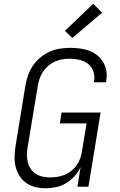

<svg xmlns="http://www.w3.org/2000/svg" viewBox="-20 -999 640 1027"><path d="M225 8Q196 8 169 1.5Q142 -5 120 -20.5Q98 -36 83.5 -59.5Q69 -83 63 -109.5Q57 -136 58 -165Q59 -194 64 -223L117 -548Q122 -575 132 -601.5Q142 -628 159 -652Q176 -676 199 -694Q222 -712 248 -723.5Q274 -735 302 -739Q330 -743 357 -743Q383 -743 409 -739.5Q435 -736 458.5 -727Q482 -718 501 -702.5Q520 -687 532.5 -665.5Q545 -644 549 -618.5Q553 -593 548 -566L547 -559H482L483 -564Q488 -591 479.5 -616.5Q471 -642 451 -657.5Q431 -673 405 -679Q379 -685 352 -685Q332 -685 312 -681.5Q292 -678 273 -669.5Q254 -661 237.5 -646.5Q221 -632 209.5 -614.5Q198 -597 191.5 -577.5Q185 -558 182 -539L128 -213Q124 -192 124 -171.5Q124 -151 128.5 -131.5Q133 -112 144 -96Q155 -80 171 -69.5Q187 -59 207.5 -54.5Q228 -50 248 -50Q267 -50 286.5 -53Q306 -56 324.5 -63.5Q343 -71 360 -84Q377 -97 389 -113.5Q401 -130 408 -149Q415 -168 418 -187L443 -339H300L309 -397H518L453 0H394L411 -105Q399 -79 378.5 -56.5Q358 -34 333 -19Q308 -4 280 2Q252 8 225 8ZM367 -796 327 -834 479 -979 526 -931Z"/></svg>

Font: Iosevka Aile Light
Style: Italic
Weight: 300
Italic angle: -9°
Designer: Belleve Invis
Foundry: Belleve Invis
Version: Version 31.1.0; ttfautohint (v1.8.4)